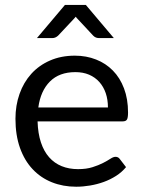

<svg xmlns="http://www.w3.org/2000/svg" viewBox="-20 -736 568 764"><path d="M409.5 -308.5Q409.5 -339.5 400.8 -365.2Q392 -391 375.2 -409.8Q358.5 -428.5 334.5 -438.8Q310.5 -449 280 -449Q216 -449 178.8 -411.8Q141.5 -374.5 132.5 -308.5ZM481.5 -71Q465 -51 442 -36.2Q419 -21.5 392.8 -12Q366.5 -2.5 338.5 2.2Q310.5 7 283 7Q230.5 7 186.2 -10.8Q142 -28.5 109.8 -62.8Q77.5 -97 59.5 -147.5Q41.5 -198 41.5 -263.5Q41.5 -316.5 57.8 -362.5Q74 -408.5 104.5 -442.2Q135 -476 179 -495.2Q223 -514.5 278 -514.5Q323.5 -514.5 362.2 -499.2Q401 -484 429.2 -455.2Q457.5 -426.5 473.5 -384.2Q489.5 -342 489.5 -288Q489.5 -267 485 -260Q480.5 -253 468 -253H129.5Q131 -205 142.8 -169.5Q154.5 -134 175.5 -110.2Q196.5 -86.5 225.5 -74.8Q254.5 -63 290.5 -63Q324 -63 348.2 -70.8Q372.5 -78.5 390 -87.5Q407.5 -96.5 419.2 -104.2Q431 -112 439.5 -112Q450.5 -112 456.5 -103.5ZM433 -584.5H373.5Q368 -584.5 362.2 -586.5Q356.5 -588.5 351 -594L289.5 -660Q285 -664 281.5 -669.5Q279 -667 277 -664.5Q275 -662 273 -660L211 -594Q200.5 -584.5 188.5 -584.5H127L238.5 -716.5H321.5Z"/></svg>

Font: Lato 2
Style: Regular
Weight: 400
Designer: Lukasz Dziedzic with Adam Twardoch and Botio Nikoltchev
Foundry: tyPoland Lukasz Dziedzic
Version: Version 2.015; 2015-08-06; http://www.latofonts.com/